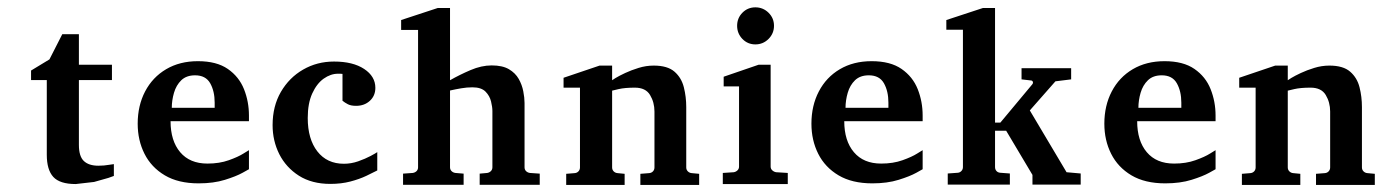

<svg xmlns="http://www.w3.org/2000/svg" viewBox="-20 -511 3822 531"><path d="M294.9 -24.4 279.8 -19 240.2 -7.8 189.5 -2Q145.5 -2 127.4 -21.7Q109.4 -41.5 109.4 -83V-289.6H65.9V-315.9L116.7 -346.7L152.3 -416.5H198.2V-332H289.6V-289.6H198.2V-110.4Q198.2 -78.6 211.9 -65.7Q225.6 -52.7 252 -52.7Q268.1 -52.7 281.7 -55.2L294.9 -57.1Z M668.5 -43 650.9 -33.2Q633.3 -23.4 602.1 -13.7Q570.8 -3.9 529.3 -3.9Q473.1 -3.9 435.8 -26.1Q398.4 -48.3 379.6 -85.7Q360.8 -123 360.8 -168.9Q360.8 -218.8 381.3 -258.1Q401.9 -297.4 439.5 -319.6Q477.1 -341.8 527.3 -341.8Q579.1 -341.8 610.1 -320.3Q641.1 -298.8 654.8 -264.4Q668.5 -230 668.5 -191.4V-175.8H451.7Q451.7 -121.6 478.3 -90.1Q504.9 -58.6 553.7 -58.6Q586.9 -58.6 612.8 -67.9Q638.7 -77.1 653.3 -86.4L668.5 -95.7ZM573.7 -212.9V-227.1Q573.7 -258.8 561.3 -280.8Q548.8 -302.7 519.5 -302.7Q495.6 -302.7 481.4 -289.1Q467.3 -275.4 461.2 -254.4Q455.1 -233.4 455.1 -212.9Z M1023.4 -39.6Q1012.2 -33.7 993.2 -24.7Q974.1 -15.6 949 -9Q923.8 -2.4 893.6 -2.4Q842.3 -2.4 806.6 -25.1Q771 -47.9 752.4 -84.7Q733.9 -121.6 733.9 -165Q733.9 -217.3 756.8 -256.8Q779.8 -296.4 818.4 -318.6Q856.9 -340.8 903.8 -340.8Q956.1 -340.8 987.1 -320.3Q1018.1 -299.8 1018.1 -268.1Q1018.1 -246.1 1002.9 -232.2Q987.8 -218.3 964.8 -218.3Q950.7 -218.3 942.1 -222.7Q933.6 -227.1 927.2 -232.4V-306.6Q923.8 -307.1 920.9 -307.1H914.6Q894.5 -307.1 875.2 -293.5Q856 -279.8 843.5 -252.4Q831.1 -225.1 831.1 -184.6Q831.1 -126.5 857.7 -92.3Q884.3 -58.1 931.2 -58.1Q951.2 -58.1 970.7 -64.9Q990.2 -71.8 1004.9 -79.6Q1019.5 -87.4 1023.4 -90.3Z M1472.7 0H1306.6V-30.8L1327.6 -32.7Q1333.5 -33.7 1337.6 -37.8Q1341.8 -42 1341.8 -48.3V-204.1Q1341.8 -214.8 1338.1 -230.2Q1334.5 -245.6 1322.8 -257.6Q1311 -269.5 1286.6 -269.5Q1271 -269.5 1255.6 -266.8Q1240.2 -264.2 1224.6 -260.7V-48.3Q1224.6 -42 1228.8 -37.8Q1232.9 -33.7 1239.3 -32.7L1262.2 -30.8V0H1094.7V-30.8L1121.6 -32.7Q1127.9 -33.7 1132.1 -37.8Q1136.2 -42 1136.2 -48.3V-428.2H1089.4V-455.6L1190.4 -488.8H1224.6V-289.1Q1251 -304.2 1281.2 -317.1Q1311.5 -330.1 1339.8 -330.1Q1369.6 -330.1 1387.5 -319.6Q1405.3 -309.1 1414.6 -292.7Q1423.8 -276.4 1427.2 -258.5Q1430.7 -240.7 1430.7 -226.1V-48.3Q1430.7 -42 1434.8 -37.8Q1439 -33.7 1445.3 -32.7L1472.7 -30.8V0Z M1913.6 0.5H1751V-30.3L1775.4 -32.2Q1781.7 -32.7 1785.9 -37.1Q1790 -41.5 1790 -47.9V-202.6Q1790 -228 1777.8 -248.3Q1765.6 -268.6 1735.8 -268.6Q1708.5 -268.6 1690.9 -264.6L1672.9 -260.3V-47.9Q1672.9 -41.5 1677.2 -37.1Q1681.6 -32.7 1688 -32.2L1707.5 -30.3V0.5H1545.9V-30.3L1569.3 -32.2Q1575.7 -32.7 1579.8 -37.1Q1584 -41.5 1584 -47.9V-268.6H1538.6V-295.9L1638.2 -329.6H1672.9V-289.1L1682.6 -295.4Q1692.4 -301.3 1709 -309.1Q1725.6 -316.9 1746.1 -323.2Q1766.6 -329.6 1788.1 -329.6Q1826.2 -329.6 1845.5 -312.7Q1864.7 -295.9 1871.3 -269.5Q1877.9 -243.2 1877.9 -214.8V-47.9Q1877.9 -41.5 1882.3 -37.1Q1886.7 -32.7 1893.1 -32.2L1913.6 -30.3Z M2105.5 -475.8Q2120.6 -460.9 2120.6 -439.7Q2120.6 -418.5 2105.5 -403.3Q2090.3 -388.2 2069.1 -388.2Q2047.9 -388.2 2033.2 -403.3Q2018.6 -418.5 2018.6 -439.7Q2018.6 -460.9 2033.2 -475.8Q2047.9 -490.7 2069.1 -490.7Q2090.3 -490.7 2105.5 -475.8ZM2158.7 -2H1979V-32.7L2009.3 -34.7Q2015.1 -35.6 2019.5 -39.8Q2023.9 -43.9 2023.9 -50.3V-272H1981.4V-298.8L2078.1 -332H2111.3V-50.3Q2111.3 -43.9 2116 -39.8Q2120.6 -35.6 2126.5 -34.7L2158.7 -32.7Z M2531.7 -43 2514.2 -33.2Q2496.6 -23.4 2465.3 -13.7Q2434.1 -3.9 2392.6 -3.9Q2336.4 -3.9 2299.1 -26.1Q2261.7 -48.3 2242.9 -85.7Q2224.1 -123 2224.1 -168.9Q2224.1 -218.8 2244.6 -258.1Q2265.1 -297.4 2302.7 -319.6Q2340.3 -341.8 2390.6 -341.8Q2442.4 -341.8 2473.4 -320.3Q2504.4 -298.8 2518.1 -264.4Q2531.7 -230 2531.7 -191.4V-175.8H2314.9Q2314.9 -121.6 2341.6 -90.1Q2368.2 -58.6 2417 -58.6Q2450.2 -58.6 2476.1 -67.9Q2502 -77.1 2516.6 -86.4L2531.7 -95.7ZM2437 -212.9V-227.1Q2437 -258.8 2424.6 -280.8Q2412.1 -302.7 2382.8 -302.7Q2358.9 -302.7 2344.7 -289.1Q2330.6 -275.4 2324.5 -254.4Q2318.4 -233.4 2318.4 -212.9Z M2968.8 -0.5H2835.4V-27.3L2762.7 -149.4H2731.9V-48.8Q2731.9 -42.5 2735.8 -38.1Q2739.7 -33.7 2746.6 -33.2L2772.9 -31.2V-0.5H2601.1V-31.2L2628.9 -33.2Q2634.8 -33.7 2638.9 -38.1Q2643.1 -42.5 2643.1 -48.8V-428.7H2597.2V-455.6L2698.2 -488.8H2731.9V-171.9H2746.6L2834.5 -277.3Q2837.9 -281.2 2836.4 -284.9Q2835 -288.6 2830.1 -288.6L2805.2 -291.5V-322.3H2942.4V-291.5L2898.9 -286.1L2828.1 -205.6L2929.7 -34.7L2968.8 -31.2V-0.5Z M3341.8 -43 3324.2 -33.2Q3306.6 -23.4 3275.4 -13.7Q3244.1 -3.9 3202.6 -3.9Q3146.5 -3.9 3109.1 -26.1Q3071.8 -48.3 3053 -85.7Q3034.2 -123 3034.2 -168.9Q3034.2 -218.8 3054.7 -258.1Q3075.2 -297.4 3112.8 -319.6Q3150.4 -341.8 3200.7 -341.8Q3252.4 -341.8 3283.4 -320.3Q3314.5 -298.8 3328.1 -264.4Q3341.8 -230 3341.8 -191.4V-175.8H3125Q3125 -121.6 3151.6 -90.1Q3178.2 -58.6 3227.1 -58.6Q3260.3 -58.6 3286.1 -67.9Q3312 -77.1 3326.7 -86.4L3341.8 -95.7ZM3247.1 -212.9V-227.1Q3247.1 -258.8 3234.6 -280.8Q3222.2 -302.7 3192.9 -302.7Q3168.9 -302.7 3154.8 -289.1Q3140.6 -275.4 3134.5 -254.4Q3128.4 -233.4 3128.4 -212.9Z M3782.2 0.5H3619.6V-30.3L3644 -32.2Q3650.4 -32.7 3654.5 -37.1Q3658.7 -41.5 3658.7 -47.9V-202.6Q3658.7 -228 3646.5 -248.3Q3634.3 -268.6 3604.5 -268.6Q3577.1 -268.6 3559.6 -264.6L3541.5 -260.3V-47.9Q3541.5 -41.5 3545.9 -37.1Q3550.3 -32.7 3556.6 -32.2L3576.2 -30.3V0.5H3414.6V-30.3L3438 -32.2Q3444.3 -32.7 3448.5 -37.1Q3452.6 -41.5 3452.6 -47.9V-268.6H3407.2V-295.9L3506.8 -329.6H3541.5V-289.1L3551.3 -295.4Q3561 -301.3 3577.6 -309.1Q3594.2 -316.9 3614.7 -323.2Q3635.3 -329.6 3656.7 -329.6Q3694.8 -329.6 3714.1 -312.7Q3733.4 -295.9 3740 -269.5Q3746.6 -243.2 3746.6 -214.8V-47.9Q3746.6 -41.5 3751 -37.1Q3755.4 -32.7 3761.7 -32.2L3782.2 -30.3Z"/></svg>

Font: MANDARAM
Style: Book
Weight: 400
Designer: CLT@C-DIT
Version: Version 1.28